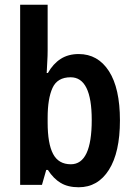

<svg xmlns="http://www.w3.org/2000/svg" viewBox="-20 -780 568 810"><path d="M181 -566Q181 -545 179.5 -521Q178 -497 177 -472H182Q204 -511 236 -531.5Q268 -552 312 -552Q393 -552 439.5 -480Q486 -408 486 -272Q486 -137 439.5 -63.5Q393 10 312 10Q267 10 236.5 -8Q206 -26 182 -63H175L157 0H65V-760H181ZM278 -454Q222 -454 201.5 -409Q181 -364 181 -283V-263Q181 -174 204 -130.5Q227 -87 279 -87Q367 -87 367 -274Q367 -454 278 -454Z"/></svg>

Font: Noto Sans Hebrew Condensed SemiBold
Style: Regular
Weight: 600
Width: 3
Designer: Monotype Design Team
Foundry: Monotype Imaging Inc.
Version: Version 2.004; ttfautohint (v1.8.4.7-5d5b)